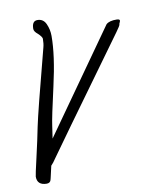

<svg xmlns="http://www.w3.org/2000/svg" viewBox="-74 -626 581 736"><g transform="rotate(-10 216.5 -258.0)"><path d="M100.6 -539.6C100.6 -532.7 105.3 -525.6 114.7 -518.1C124.5 -509 129.7 -501.8 130.4 -496.6C130.4 -483.6 129.1 -472.3 126.5 -462.9C83.5 -299.2 58.8 -200.8 52.2 -168C45.7 -135.1 37.4 -96.4 27.1 -52C16.8 -7.6 11.7 16.4 11.7 20C11.7 42.2 23.9 53.4 48.3 53.7C57.1 53.7 62.7 50.1 64.9 43C65.3 41.7 65.9 39.2 66.9 35.6L77.6 -11.2C83.5 -17.1 90.2 -25.7 97.7 -37.1C105.1 -48.5 210 -193.4 412.1 -471.7C423.2 -487 428.7 -495.9 428.7 -498.5C428.7 -501.1 429.5 -503.7 431.2 -506.3C436 -514.8 433.1 -519.2 422.4 -519.5C402.5 -519.9 388.5 -516.1 380.4 -508.3L100.6 -112.8C102.9 -125.8 105.3 -142.3 107.9 -162.4C110.5 -182.4 120.7 -231.2 138.4 -308.8C156.2 -386.5 165 -450.5 165 -501C165 -517.6 161.7 -533.3 155 -548.1C148.4 -562.9 137.4 -570.3 122.1 -570.3C107.7 -570.3 100.6 -560.1 100.6 -539.6Z"/></g></svg>

Font: Kristi
Style: Medium
Weight: 400
Italic angle: -15°
Version: Version 1.003